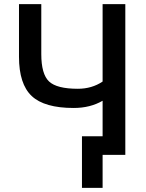

<svg xmlns="http://www.w3.org/2000/svg" viewBox="-20 -750 709 930"><path d="M477 -262Q417 -227 337 -227Q195 -227 133.5 -285Q72 -343 72 -475V-730H180V-488Q180 -391 217.5 -355.5Q255 -320 357 -320Q425 -320 477 -355V-730H587V0H517H477V160H377V-90H477Z"/></svg>

Font: M PLUS 1p Medium
Style: Regular
Weight: 500
Version: Version 1.062